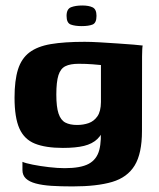

<svg xmlns="http://www.w3.org/2000/svg" viewBox="-20 -552 572 692"><path d="M241.2 119.9Q198.9 119.9 165.6 117.8Q132.3 115.6 109 109.3Q85.8 103.1 73.3 91.4Q60.9 79.7 60.9 60.8Q60.9 55.4 60.9 45.3Q60.9 35.3 60.9 31.2Q71.4 36.1 97.9 41.4Q124.4 46.7 156.3 50.4Q188.2 54.1 213.1 54.1Q270.7 54.1 299.7 38.5Q328.7 22.9 337.8 -11.3Q346.8 -45.6 341.7 -100.1L359.2 -98.3Q348.5 -67.8 330.6 -50.7Q312.7 -33.6 282.9 -26.2Q253.1 -18.9 206.6 -18.9Q144.4 -18.9 105.9 -34.3Q67.4 -49.7 49.9 -89Q32.4 -128.3 32.4 -200.2Q32.4 -262.1 44.8 -301.6Q57.2 -341.1 86 -363Q114.9 -384.9 163.4 -393.1Q212 -401.3 285.1 -401.3Q306.8 -401.3 338.9 -399.5Q370.9 -397.6 403.4 -395.4Q435.8 -393.2 460.9 -391.2Q486 -389.2 494.3 -387.9Q493.3 -385.3 492.7 -374.1Q492 -362.9 492 -348.4Q492 -333.8 492 -318.5L491.7 -79.8Q491.7 1.1 465.4 44.3Q439.1 87.4 384.2 103.7Q329.4 119.9 241.2 119.9ZM257.7 -101.6Q280.3 -101.6 299.5 -108.3Q318.7 -115.1 331.1 -132.8Q343.5 -150.6 343.8 -184.2V-317.6Q336.2 -318.6 313 -320.3Q289.8 -322.1 263.5 -322.1Q233.1 -322.1 215.7 -313.4Q198.2 -304.8 190.6 -280.9Q183 -257 183 -211.1Q183 -166.6 191 -142.7Q199 -118.9 215.6 -110.2Q232.2 -101.6 257.7 -101.6ZM274.5 -457.9Q250.4 -457.9 235.2 -463.5Q219.9 -469.1 219.9 -494.8Q219.9 -519.7 236.2 -526Q252.5 -532.2 276.5 -532.2Q299.9 -532.2 313.8 -525.5Q327.8 -518.7 327.8 -494.8Q327.8 -469.1 313.5 -463.5Q299.2 -457.9 274.5 -457.9Z"/></svg>

Font: Genos Thin
Style: Regular
Weight: 100
Designer: Robert E. Leuschke
Foundry: Robert E. Leuschke
Version: Version 1.010